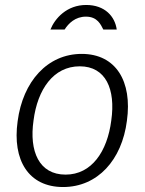

<svg xmlns="http://www.w3.org/2000/svg" viewBox="-20 -743 583 773"><path d="M183 -624H240C256 -649 283 -676 326 -676C373 -676 386 -643 396 -624H450C443 -676 403 -723 327 -723C249 -723 201 -669 183 -624ZM234 10C373 10 471 -99 491 -257C513 -415 447 -526 309 -526C171 -526 72 -415 51 -255C29 -98 95 10 234 10ZM244 -40C137 -40 97 -134 115 -258C131 -383 195 -476 301 -476C406 -476 446 -384 428 -258C412 -133 349 -40 244 -40Z"/></svg>

Font: United Sans ExtraLight
Style: Italic
Weight: 200
Italic angle: -8°
Designer: Pablo Impallari, Rodrigo Fuenzalida (Modified by Dan O. Williams)
Version: Version 1.000;PS 001.000;hotconv 1.0.88;makeotf.lib2.5.64775